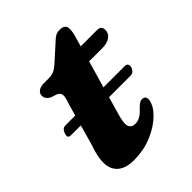

<svg xmlns="http://www.w3.org/2000/svg" viewBox="-173 -674 782 782"><g transform="rotate(-45 218.0 -283.0)"><path d="M20.5 -264Q27 -286.5 46 -286.5H102L117 -340Q127 -367 126.2 -380Q125.5 -393 110 -400.5L84 -409Q62.5 -420.5 62.5 -439.5Q62.5 -453.5 74.2 -461.8Q86 -470 105 -470H132.5Q150 -470 162 -475.2Q174 -480.5 189.5 -494L261 -558.5Q268.5 -566 278.5 -572.2Q288.5 -578.5 304.5 -578.5Q336 -578.5 336 -552Q336 -533 326.5 -503L317 -470H411.5Q435.5 -470 435.5 -447Q435.5 -426.5 418.8 -414.5Q402 -402.5 374 -402.5H298L264.5 -286.5H388.5Q397 -286.5 401 -280.2Q405 -274 402 -264Q395.5 -242 374.5 -242H252L232 -172Q217 -123 223.5 -106.2Q230 -89.5 251.5 -89.5Q268.5 -89.5 282.8 -98.8Q297 -108 315 -128Q325 -136.5 330.2 -139Q335.5 -141.5 342 -141.5Q362 -141.5 360 -118Q355.5 -89 325.8 -59.2Q296 -29.5 248.2 -9Q200.5 11.5 142 11.5Q78.5 11.5 56.2 -29Q34 -69.5 65.5 -156L89.5 -242H32.5Q13 -242 20.5 -264Z"/></g></svg>

Font: Fraunces 9pt S000
Style: Bold Italic
Weight: 700
Italic angle: -16°
Version: Version 1.000; ttfautohint (v1.8.3)